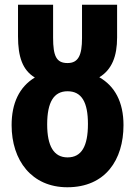

<svg xmlns="http://www.w3.org/2000/svg" viewBox="-20 -780 570 810"><path d="M264 10C425 10 501 -106 501 -252C501 -350 464 -417 399 -454C453 -487 474 -544 474 -622V-760H326V-619C326 -548 311 -514 265 -514C218 -514 204 -543 204 -621V-760H56V-626C56 -541 75 -484 127 -453C61 -413 29 -344 29 -252C29 -103 114 10 264 10ZM265 -116C207 -116 179 -164 179 -255C179 -349 207 -395 265 -395C325 -395 351 -348 351 -257C351 -163 324 -116 265 -116Z"/></svg>

Font: Noto Sans Mono Condensed ExtraBold
Style: Regular
Weight: 800
Width: 3
Designer: Monotype Design Team
Foundry: Monotype Imaging Inc.
Version: Version 2.014